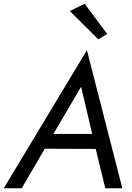

<svg xmlns="http://www.w3.org/2000/svg" viewBox="-45 -1005 705 1025"><path d="M328 -946 407 -985 527 -824 480 -795ZM517 0 466 -210 194 -211 71 0H-25L419 -737L608 0ZM388 -542 240 -290H447Z"/></svg>

Font: Jost*
Style: Italic
Weight: 400
Italic angle: -10°
Version: Version 3.7